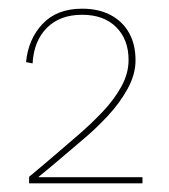

<svg xmlns="http://www.w3.org/2000/svg" viewBox="-20 -755 389 442"><path d="M47 -333V-348Q76 -372 104.5 -396.5Q133 -421 161 -445Q191 -471 217 -498.5Q243 -526 259.5 -556Q276 -586 276 -617Q276 -664 247.5 -692.5Q219 -721 169 -721Q118 -721 88 -691Q58 -661 55 -609L40 -612Q45 -665 78 -700Q111 -735 169 -735Q207 -735 234.5 -720.5Q262 -706 277 -679.5Q292 -653 292 -616Q292 -584 274 -551Q256 -518 228 -488Q200 -458 170 -433Q145 -412 120 -390.5Q95 -369 69 -348V-347Q76 -347 82 -347Q88 -347 95 -347H308V-333Z"/></svg>

Font: Work Sans Thin
Style: Regular
Weight: 250
Designer: Wei Huang
Foundry: Wei Huang
Version: Version 2.012